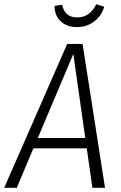

<svg xmlns="http://www.w3.org/2000/svg" viewBox="-40 -894 574 914"><path d="M400 0 373 -188H119L40 0H-20L280 -685H353L460 0ZM140 -237H366L309 -637ZM220 -866 256 -871Q268 -811 327 -811Q359 -811 382 -828Q405 -845 418 -874L456 -862Q444 -819 408.5 -792Q373 -765 326 -765Q277 -765 248 -793.5Q219 -822 220 -866Z"/></svg>

Font: Fira Sans Condensed Light
Style: Italic
Weight: 300
Width: 3
Italic angle: -8°
Designer: Carrois Corporate & Edenspiekermann AG
Foundry: Carrois Corporate GbR & Edenspiekermann AG
Version: Version 4.203